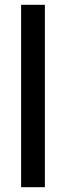

<svg xmlns="http://www.w3.org/2000/svg" viewBox="-20 -780 275 800"><path d="M167 0V-760H68V0Z"/></svg>

Font: Noto Sans Myanmar UI Condensed Medium
Style: Regular
Weight: 500
Width: 3
Designer: Monotype Design Team
Foundry: Monotype Imaging Inc.
Version: Version 2.103